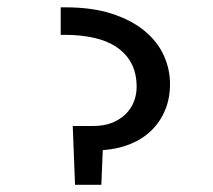

<svg xmlns="http://www.w3.org/2000/svg" viewBox="-20 -511 590 531"><path d="M450.2 -278.8C450.2 -306.2 444.4 -332.5 432.9 -357.9C421.3 -383.3 403.6 -405.8 379.9 -425.5C356.1 -445.2 326.1 -461 289.8 -472.9C253.5 -484.8 210.6 -490.7 161.1 -490.7H147.9V-414.6H160.2C188.8 -414.6 215.3 -411.9 239.5 -406.5C263.8 -401.1 284.7 -392.6 302.2 -380.9C319.8 -369.1 333.5 -354.2 343.3 -335.9C353 -317.7 357.9 -295.9 357.9 -270.5C357.9 -256.5 355.4 -243 350.3 -230C345.3 -217 337.7 -205.5 327.6 -195.6C317.5 -185.6 305.1 -177.7 290.3 -171.6C275.5 -165.6 258.1 -162.6 238.3 -162.6H181.2L187.5 0H260.3L264.2 -95.7C291.8 -97.7 317.1 -103.3 340.1 -112.5C363 -121.8 382.6 -134.4 398.9 -150.4C415.2 -166.3 427.8 -185.1 436.8 -206.8C445.7 -228.4 450.2 -252.4 450.2 -278.8Z"/></svg>

Font: CodeNewRoman Nerd Font Mono
Style: Regular
Weight: 400
Monospace: yes
Designer: Sam Radian
Foundry: Code New Roman
Version: Version 2.00 November 29, 2014;Nerd Fonts 3.2.1